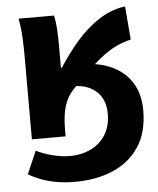

<svg xmlns="http://www.w3.org/2000/svg" viewBox="-51 -552 648 785"><g transform="rotate(-5 273.0 -159.5)"><path d="M64.7 0V-343.5Q64.7 -373.3 62.9 -415.1Q61 -456.8 53.4 -496.1H198.7Q204.6 -472.7 206.5 -440.7Q208.4 -408.6 208.4 -373.6V-280.8H212.4Q249.1 -338.3 291.5 -387Q334 -435.7 383.9 -467.9Q433.7 -500.2 491.4 -508.1L502.9 -371Q463.5 -362.3 427.6 -342.4Q391.8 -322.6 350.7 -285.9Q309.6 -249.1 253.2 -189.8Q226.2 -161.4 214.7 -123.3Q203.3 -85.2 203.1 -29.4V0ZM224.9 188.7Q170.9 188.7 122.9 176.8Q74.9 164.8 35.7 141.1L76.1 47.8Q104.6 61.9 141.7 71.8Q178.8 81.6 213.1 81.6Q262.6 81.6 301 62.6Q339.4 43.6 361.2 8.2Q382.9 -27.3 382.9 -77.1Q382.9 -136 347.1 -168.6Q311.3 -201.3 253.4 -201.3L288.4 -288.2Q363 -288.2 416.7 -263.5Q470.5 -238.7 499.5 -191.9Q528.6 -145.1 528.6 -78.7Q528.6 12.1 489.2 71.2Q449.9 130.4 381.4 159.5Q313 188.7 224.9 188.7Z"/></g></svg>

Font: Source Sans 3 Variable
Style: Regular
Weight: 200
Designer: Paul D. Hunt
Foundry: Adobe Systems Incorporated
Version: Version 3.026